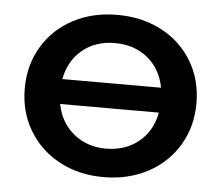

<svg xmlns="http://www.w3.org/2000/svg" viewBox="-44 -589 744 645"><g transform="rotate(5 327.5 -266.5)"><path d="M617 -267Q617 -188 579.5 -125.5Q542 -63 476 -28Q410 7 327 7Q244 7 178.5 -28Q113 -63 75.5 -125.5Q38 -188 38 -267Q38 -346 75.5 -408.5Q113 -471 178.5 -505.5Q244 -540 327 -540Q410 -540 476 -505.5Q542 -471 579.5 -408.5Q617 -346 617 -267ZM161 -309H494Q482 -372 437 -408.5Q392 -445 327 -445Q262 -445 217.5 -408.5Q173 -372 161 -309ZM494 -225H161Q173 -163 218 -126Q263 -89 327 -89Q392 -89 437 -125.5Q482 -162 494 -225Z"/></g></svg>

Font: CMG Sans SemiBold
Style: Regular
Weight: 600
Designer: Julieta Ulanovsky
Foundry: Julieta Ulanovsky
Version: Version 7.200